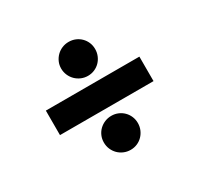

<svg xmlns="http://www.w3.org/2000/svg" viewBox="-129 -747 944 909"><g transform="rotate(-30 343.0 -293.0)"><path d="M87.4 -360.1H598.7V-226.2H87.4ZM343 -183.9Q362.2 -183.9 379.1 -176.8Q396 -169.7 408.6 -157.1Q421.2 -144.5 428.3 -127.7Q435.4 -110.8 435.4 -91.6Q435.4 -72.4 428.3 -55.4Q421.2 -38.4 408.7 -25.6Q396.3 -12.8 379.4 -5.5Q362.6 1.8 343 1.8Q323.5 1.8 306.5 -5.5Q289.4 -12.8 276.8 -25.4Q264.2 -38 256.9 -55Q249.6 -72.1 249.6 -91.6Q249.6 -111.2 256.9 -128Q264.2 -144.9 277 -157.3Q289.8 -169.7 306.8 -176.8Q323.9 -183.9 343 -183.9ZM343 -588.1Q362.6 -588.1 379.4 -581Q396.3 -573.9 408.7 -561.4Q421.2 -549 428.3 -532.3Q435.4 -515.6 435.4 -496.1Q435.4 -476.9 428.3 -459.9Q421.2 -442.8 408.7 -430Q396.3 -417.3 379.4 -410Q362.6 -402.7 343 -402.7Q323.9 -402.7 306.8 -410Q289.8 -417.3 277 -430Q264.2 -442.8 256.9 -459.9Q249.6 -476.9 249.6 -496.1Q249.6 -515.6 257.1 -532.3Q264.6 -549 277.2 -561.4Q289.8 -573.9 306.8 -581Q323.9 -588.1 343 -588.1Z"/></g></svg>

Font: Inter P Extra Bold
Style: Regular
Weight: 800
Designer: Rasmus Andersson
Foundry: rsms
Version: Version 3.018;git-588b23468